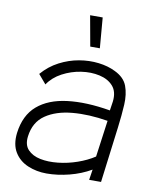

<svg xmlns="http://www.w3.org/2000/svg" viewBox="-80 -760 664 827"><g transform="rotate(10 251.5 -347.0)"><path d="M180 5Q136 5 98 -11Q60 -27 39.5 -60.5Q19 -94 25 -145Q35 -224 84 -266Q133 -308 214.5 -318Q296 -328 402 -310L408 -350Q413 -393 391.5 -417.5Q370 -442 332 -450.5Q294 -459 251 -452.5Q208 -446 169.5 -425.5Q131 -405 109 -372L75 -412Q107 -449 148.5 -470.5Q190 -492 234 -499.5Q278 -507 319.5 -502Q361 -497 393 -481Q435 -461 448 -426Q461 -391 458.5 -345Q456 -299 449 -244L418 0H366L373 -46Q330 -21 279 -8Q228 5 180 5ZM378 -104 400 -264Q316 -278 245 -271.5Q174 -265 128 -233.5Q82 -202 74 -139Q69 -101 89 -80Q109 -59 143.5 -52Q178 -45 220.5 -49.5Q263 -54 304.5 -68.5Q346 -83 378 -104ZM313 -566H271L247 -699H302Z"/></g></svg>

Font: Kulim Park ExtraLight
Style: Italic
Weight: 275
Italic angle: -8°
Designer: Noponies / Dale Sattler
Foundry: Noponies
Version: Version 1.000; ttfautohint (v1.8.3)